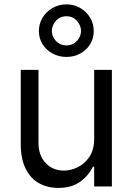

<svg xmlns="http://www.w3.org/2000/svg" viewBox="-20 -873 621 899"><path d="M420.9 -222.7V-545.9H503.9V0H420.9V-92.8H415Q395.5 -51.3 355.2 -22Q314.9 7.3 252.9 6.8Q201.7 6.8 162.1 -15.4Q122.6 -37.6 99.9 -83.5Q77.1 -129.4 77.1 -199.2V-545.9H160.2V-204.1Q160.2 -145 194.1 -109.4Q228 -73.7 280.3 -74.2Q311.5 -74.2 344 -90.1Q376.5 -106 398.7 -138.9Q420.9 -171.9 420.9 -222.7ZM291 -606.4Q254.9 -606.4 225.6 -622.6Q196.3 -638.7 179.2 -666Q162.1 -693.4 162.1 -727.5Q162.1 -761.7 179.2 -790Q196.3 -818.4 225.6 -835.4Q254.9 -852.5 291 -852.5Q327.1 -852.5 356.2 -835.4Q385.3 -818.4 402.1 -790Q418.9 -761.7 418.9 -727.5Q418.9 -693.4 402.1 -666Q385.3 -638.7 356.2 -622.6Q327.1 -606.4 291 -606.4ZM291 -660.2Q320.8 -660.6 340.1 -681.4Q359.4 -702.1 359.4 -727.5Q359.4 -753.9 340.1 -775.4Q320.8 -796.9 291 -796.9Q261.2 -796.9 241.9 -775.4Q222.7 -753.9 222.7 -727.5Q222.7 -702.1 241.9 -681.4Q261.2 -660.6 291 -660.2Z"/></svg>

Font: Inter V
Style: 
Weight: 400
Designer: Rasmus Andersson
Foundry: rsms
Version: Version 4.000;git-a3f224843